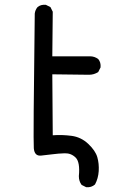

<svg xmlns="http://www.w3.org/2000/svg" viewBox="-20 -659 540 812"><path d="M344.7 132.8 325.2 123Q313.5 107.4 313.5 85.9Q319.3 26.4 299.8 7.3Q280.3 -11.7 253.4 -10.7Q226.6 -9.8 204.1 -6.8Q181.6 -3.9 153.8 -1Q126 2 123 -31.7Q120.1 -65.4 127 -601.6Q128.9 -617.2 138.7 -628.9Q152.3 -640.6 173.8 -638.7L193.4 -628.9L203.1 -609.4L201.2 -420.9H360.4Q379.9 -420.9 395.5 -409.2Q407.2 -395.5 405.3 -374L395.5 -354.5Q377.9 -342.8 356.4 -342.8L201.2 -344.7L203.1 -86.9Q242.2 -89.8 282.7 -84.5Q323.2 -79.1 353.5 -50.3Q383.8 -21.5 391.6 5.9Q399.4 33.2 397.5 64.5Q395.5 95.7 381.8 121.1Q366.2 134.8 344.7 132.8Z"/></svg>

Font: JasonHandwriting2
Style: Regular
Weight: 400
Version: Version 1.05.10